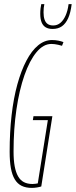

<svg xmlns="http://www.w3.org/2000/svg" viewBox="-20 -905 369 935"><path d="M135 10Q106 10 85.5 0Q65 -10 52 -31.5Q39 -53 33 -86.5Q27 -120 27 -166Q27 -261 36.5 -344Q46 -427 64.5 -494Q83 -561 108.5 -609.5Q134 -658 165.5 -684Q197 -710 233 -710Q250 -710 264.5 -707Q279 -704 289 -700L282 -682Q272 -685 263 -687Q254 -689 246 -690Q238 -691 230 -691Q191 -691 157.5 -650.5Q124 -610 99 -538.5Q74 -467 60 -372Q46 -277 46 -167Q46 -125 51.5 -95.5Q57 -66 68 -46.5Q79 -27 96.5 -18Q114 -9 138 -9Q145 -9 152 -10Q159 -11 164 -12L213 -320H140L143 -339H235L181 3Q172 6 159.5 8Q147 10 135 10ZM236 -764Q216 -764 202.5 -772Q189 -780 182.5 -796.5Q176 -813 176 -838Q176 -851 177.5 -864Q179 -877 181 -885H196Q194 -876 193 -866.5Q192 -857 192 -845Q192 -824 197 -809.5Q202 -795 212.5 -788Q223 -781 239 -781Q259 -781 274 -793.5Q289 -806 299.5 -829.5Q310 -853 314 -885H329Q324 -843 312 -816.5Q300 -790 281.5 -777Q263 -764 236 -764Z"/></svg>

Font: Georama ExtraCondensed Thin
Style: Italic
Weight: 100
Width: 2
Italic angle: -9°
Designer: Jean-Baptiste Levee
Foundry: Production Type
Version: Version 1.001